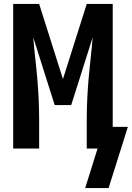

<svg xmlns="http://www.w3.org/2000/svg" viewBox="-20 -755 670 976"><path d="M532 201H413L476 0H421V-147Q421 -199 423.5 -251.5Q426 -304 430.5 -356.5Q435 -409 441 -461Q447 -513 451 -565L342 -221H258L149 -565Q153 -513 159 -461Q165 -409 169.5 -356.5Q174 -304 176.5 -251.5Q179 -199 179 -147V0H47V-735H179L300 -353L421 -735H553V-110H630Z"/></svg>

Font: Iosevka SS04 XBd Ex
Style: Regular
Weight: 800
Width: 7
Monospace: yes
Designer: Belleve Invis
Foundry: Belleve Invis
Version: Version 19.0.0; ttfautohint (v1.8.4)